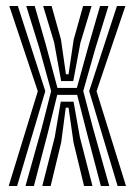

<svg xmlns="http://www.w3.org/2000/svg" viewBox="-20 -620 449 640"><path d="M65 0 119 -193 150.5 -316.5 110.8 -460.5 67.5 -600H95.8L133 -470.2L171.5 -326.8H236.2L275.5 -468.8L313.5 -600H341.5L298 -459L257.5 -316.5L290 -193L344.2 0H316.2L269.8 -176.2L237.2 -303.8H170.8L139.2 -176.2L93 0ZM9 0 106 -315.8 11 -600H39.5L131 -316.2L37 0ZM372 0 277.2 -316.2 369.8 -600H398L301.8 -315.8L400 0ZM183.8 -349.8 160.5 -478.5 123.8 -600H152L183.2 -488.5L199.8 -372.5H208.5L225.5 -487.5L257 -600H285.2L248 -477.2L224.2 -349.8ZM121 0 162.5 -163 182.5 -281H225.2L246.2 -163L288.2 0H260.2L225 -145.5L208.5 -261H199.2L184 -145.5L148.8 0Z"/></svg>

Font: Big Shoulders Inline Text ExtraBold
Style: Regular
Weight: 800
Designer: Patric King
Foundry: XO Type Co
Version: Version 1.000